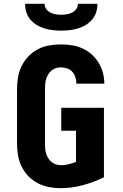

<svg xmlns="http://www.w3.org/2000/svg" viewBox="-20 -975 640 1003"><path d="M296 8Q265 8 234.5 2Q204 -4 176.5 -18.5Q149 -33 127.5 -55.5Q106 -78 92.5 -106Q79 -134 74 -164.5Q69 -195 69 -226V-509Q69 -540 74 -571Q79 -602 93 -630Q107 -658 128.5 -680.5Q150 -703 177.5 -717.5Q205 -732 236 -737.5Q267 -743 298 -743Q327 -743 355.5 -738.5Q384 -734 410 -722.5Q436 -711 458 -691.5Q480 -672 495 -647.5Q510 -623 517.5 -595Q525 -567 525 -538H379Q379 -555 374 -571Q369 -587 358 -599.5Q347 -612 331 -617.5Q315 -623 298 -623Q285 -623 272 -619Q259 -615 249 -606.5Q239 -598 232 -586.5Q225 -575 221 -562Q217 -549 216 -536Q215 -523 215 -509V-226Q215 -212 216 -199Q217 -186 221 -173Q225 -160 232 -148.5Q239 -137 249.5 -128.5Q260 -120 273 -116Q286 -112 299 -112Q319 -112 338.5 -117Q358 -122 377 -129V-292H300V-412H523V-49Q470 -23 412.5 -7.5Q355 8 296 8ZM300 -815Q278 -815 256 -817.5Q234 -820 212.5 -826.5Q191 -833 172 -844.5Q153 -856 138.5 -873Q124 -890 117.5 -911.5Q111 -933 111 -955H213Q213 -940 221.5 -928Q230 -916 243 -909.5Q256 -903 270.5 -900.5Q285 -898 300 -898Q315 -898 329.5 -900.5Q344 -903 357 -909.5Q370 -916 378.5 -928Q387 -940 387 -955H489Q489 -933 482.5 -911.5Q476 -890 461.5 -873Q447 -856 428 -844.5Q409 -833 387.5 -826.5Q366 -820 344 -817.5Q322 -815 300 -815Z"/></svg>

Font: Iosevka SS04 Heavy Extended
Style: Regular
Weight: 900
Width: 7
Monospace: yes
Designer: Belleve Invis
Foundry: Belleve Invis
Version: Version 19.0.0; ttfautohint (v1.8.4)